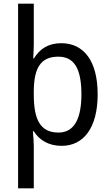

<svg xmlns="http://www.w3.org/2000/svg" viewBox="-20 -780 599 1040"><path d="M509 -269C509 -451 433 -546 312 -546C240 -546 195 -514 164 -464H160C161 -485 163 -517 163 -539V-760H78V240H163V10C163 -11 160 -50 158 -69H163C192 -23 241 10 314 10C433 10 509 -88 509 -269ZM421 -269C421 -144 386 -62 297 -62C198 -62 163 -132 163 -268V-287C164 -413 201 -473 296 -473C382 -473 421 -408 421 -269Z"/></svg>

Font: Noto Sans Bengali UI SemiCondensed
Style: Regular
Weight: 400
Width: 4
Designer: Jelle Bosma - Monotype Design Team
Foundry: Monotype Imaging Inc.
Version: Version 2.003